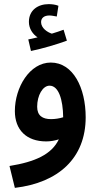

<svg xmlns="http://www.w3.org/2000/svg" viewBox="-20 -680 477 930"><path d="M130 -433C188 -445 258 -466 304 -483L288 -536C271 -530 252 -523 231 -517C209 -524 179 -544 179 -573C179 -592 193 -605 219 -605C231 -605 243 -602 255 -600L263 -652C249 -658 230 -660 216 -660C164 -660 120 -631 120 -574C120 -541 139 -514 162 -499C150 -496 136 -493 117 -489ZM52 230C263 205 395 86 395 -112C395 -255 334 -377 226 -377C124 -377 52 -257 52 -142C52 -51 108 5 204 5C225 5 246 1 265 -5C230 68 150 104 26 124ZM160 -163C160 -218 187 -265 220 -265C264 -265 285 -198 286 -112C267 -106 246 -103 227 -103C187 -103 160 -119 160 -163Z"/></svg>

Font: Noto Sans Arabic Cond SemBd
Style: Regular
Weight: 600
Width: 3
Designer: Monotype Design Team, Nadine Chahine, Nizar Qandah and Khaled Hosny
Foundry: Monotype Imaging Inc.
Version: Version 2.012